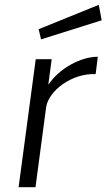

<svg xmlns="http://www.w3.org/2000/svg" viewBox="-20 -775 441 795"><path d="M127 0 171 -331C181 -399 278 -473 376 -468L385 -540C313 -540 225 -491 180 -424L194 -530H128L57 0ZM140 -654 150 -612 401 -691 389 -755Z"/></svg>

Font: Cheyenne Sans Light
Style: Italic
Weight: 300
Italic angle: -8.13011°
Designer: The Public Sans project authors (U.S. Web Design System), Libre Franklin designed by Pablo Impallari and Rodrigo Fuenzal
Foundry: The Cheyenne Sans Project Authors
Version: Version 2.007